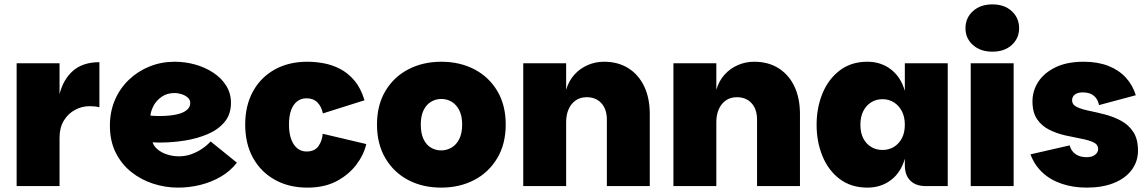

<svg xmlns="http://www.w3.org/2000/svg" viewBox="-20 -850 5245 877"><path d="M56 0V-561H252V0ZM229 -221 252 -420Q269 -488 314 -527Q359 -566 434 -566V-360Q422 -363 411 -364Q400 -365 389 -365Q354 -365 322.5 -348Q291 -331 271.5 -299Q252 -267 252 -221Z M793 7Q735 7 679.5 -11Q624 -29 579.5 -64.5Q535 -100 508.5 -153Q482 -206 482 -276Q482 -340 505 -393.5Q528 -447 569 -486Q610 -525 663.5 -546.5Q717 -568 778 -568Q825 -568 870.5 -555.5Q916 -543 953.5 -518.5Q991 -494 1013 -459Q1035 -424 1035 -380Q1035 -328 1006 -293Q977 -258 929 -237.5Q881 -217 824.5 -208Q768 -199 714 -199Q708 -199 701.5 -199Q695 -199 689 -199.5Q683 -200 677 -200Q682 -183 699.5 -168Q717 -153 743 -144.5Q769 -136 797 -136Q828 -136 855 -146Q882 -156 904.5 -171.5Q927 -187 942 -204L1062 -107Q1033 -69 989.5 -43.5Q946 -18 895.5 -5.5Q845 7 793 7ZM710 -320Q733 -320 757.5 -322.5Q782 -325 802.5 -331.5Q823 -338 836 -350Q849 -362 849 -380Q849 -394 838 -404Q827 -414 810.5 -419.5Q794 -425 777 -425Q743 -425 718.5 -408Q694 -391 681.5 -367Q669 -343 667 -322Q674 -321 686.5 -320.5Q699 -320 710 -320Z M1384 7Q1300 7 1236 -28.5Q1172 -64 1136 -128.5Q1100 -193 1100 -281Q1100 -367 1135 -431.5Q1170 -496 1234 -532Q1298 -568 1384 -568Q1420 -568 1458.5 -561Q1497 -554 1533 -535.5Q1569 -517 1598.5 -482.5Q1628 -448 1645 -392L1455 -332Q1448 -364 1429.5 -382.5Q1411 -401 1380 -401Q1356 -401 1338 -387.5Q1320 -374 1310 -347.5Q1300 -321 1300 -281Q1300 -242 1310 -214.5Q1320 -187 1338 -172.5Q1356 -158 1380 -158Q1418 -158 1435 -183Q1452 -208 1454 -239L1653 -192Q1642 -143 1607.5 -97.5Q1573 -52 1517.5 -22.5Q1462 7 1384 7Z M1995 7Q1911 7 1845 -27.5Q1779 -62 1740.5 -127Q1702 -192 1702 -281Q1702 -370 1740.5 -434.5Q1779 -499 1845.5 -533.5Q1912 -568 1996 -568Q2080 -568 2146.5 -533.5Q2213 -499 2251.5 -434.5Q2290 -370 2290 -281Q2290 -192 2251 -127Q2212 -62 2145.5 -27.5Q2079 7 1995 7ZM1995 -163Q2020 -163 2042 -175.5Q2064 -188 2077.5 -214.5Q2091 -241 2091 -281Q2091 -321 2077.5 -347Q2064 -373 2042.5 -385.5Q2021 -398 1996 -398Q1971 -398 1949.5 -385.5Q1928 -373 1915 -347Q1902 -321 1902 -281Q1902 -241 1914.5 -214.5Q1927 -188 1948.5 -175.5Q1970 -163 1995 -163Z M2370 0V-561H2566V-440Q2578 -481 2604 -509.5Q2630 -538 2665 -553Q2700 -568 2739 -568Q2803 -568 2850 -538.5Q2897 -509 2922.5 -455.5Q2948 -402 2948 -329V0H2752V-303Q2752 -351 2727 -378.5Q2702 -406 2660 -406Q2630 -406 2609 -391Q2588 -376 2577 -350.5Q2566 -325 2566 -293V0Z M3056 0V-561H3252V-440Q3264 -481 3290 -509.5Q3316 -538 3351 -553Q3386 -568 3425 -568Q3489 -568 3536 -538.5Q3583 -509 3608.5 -455.5Q3634 -402 3634 -329V0H3438V-303Q3438 -351 3413 -378.5Q3388 -406 3346 -406Q3316 -406 3295 -391Q3274 -376 3263 -350.5Q3252 -325 3252 -293V0Z M3942 7Q3868 7 3816 -32Q3764 -71 3737 -136.5Q3710 -202 3710 -280Q3710 -358 3737 -423.5Q3764 -489 3816 -528.5Q3868 -568 3942 -568Q4004 -568 4049.5 -533Q4095 -498 4113 -435V-561H4309V0H4209Q4163 0 4138 -25Q4113 -50 4113 -96V-125Q4095 -62 4049.5 -27.5Q4004 7 3942 7ZM4011 -165Q4040 -165 4063 -179Q4086 -193 4099.5 -218.5Q4113 -244 4113 -280Q4113 -316 4099.5 -342Q4086 -368 4063 -382.5Q4040 -397 4011 -397Q3982 -397 3959 -382.5Q3936 -368 3923 -342Q3910 -316 3910 -280Q3910 -244 3923 -218.5Q3936 -193 3959 -179Q3982 -165 4011 -165Z M4414 0V-561H4610V0ZM4513 -614Q4458 -614 4424 -644.5Q4390 -675 4390 -721Q4390 -768 4424 -799Q4458 -830 4513 -830Q4568 -830 4601.5 -799Q4635 -768 4635 -721Q4635 -675 4601.5 -644.5Q4568 -614 4513 -614Z M4944 7Q4881 7 4828.5 -11Q4776 -29 4740 -63.5Q4704 -98 4687 -145L4866 -186Q4872 -161 4892 -146.5Q4912 -132 4943 -132Q4968 -132 4982 -143Q4996 -154 4996 -169Q4996 -190 4974.5 -200Q4953 -210 4918.5 -216.5Q4884 -223 4846 -231.5Q4808 -240 4773.5 -257Q4739 -274 4717.5 -305Q4696 -336 4696 -387Q4696 -436 4723 -477Q4750 -518 4802 -543Q4854 -568 4930 -568Q4994 -568 5042.5 -549Q5091 -530 5122.5 -495.5Q5154 -461 5168 -415L5000 -370Q4995 -397 4976.5 -412.5Q4958 -428 4926 -428Q4902 -428 4889.5 -418Q4877 -408 4877 -392Q4877 -372 4898.5 -361.5Q4920 -351 4954.5 -344Q4989 -337 5027.5 -327Q5066 -317 5100.5 -298.5Q5135 -280 5156.5 -247.5Q5178 -215 5178 -162Q5178 -112 5149 -73.5Q5120 -35 5067.5 -14Q5015 7 4944 7Z"/></svg>

Font: Parkinsans ExtraBold
Style: Regular
Weight: 800
Designer: Red Stone, Indian Type Foundry
Foundry: Indian Type Foundry
Version: Version 1.000